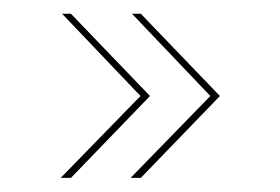

<svg xmlns="http://www.w3.org/2000/svg" viewBox="-20 -404 396 272"><path d="M165 -152 278 -268 167 -384.5H179.5L291.5 -268L179.5 -152ZM66 -152 179 -268 68 -384.5H80.5L192.5 -268L80.5 -152Z"/></svg>

Font: Imbue 100pt Medium
Style: Regular
Weight: 500
Designer: Tyler Finck
Foundry: Etcetera Type Company
Version: Version 1.102; ttfautohint (v1.8.3)